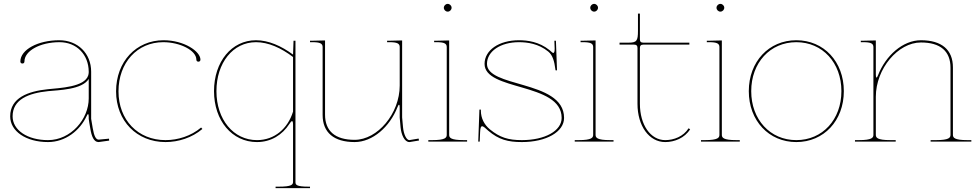

<svg xmlns="http://www.w3.org/2000/svg" viewBox="-20 -730 5048 990"><path d="M437.5 -323V-222.5C437.5 -116.5 346 -7.5 227.5 -7.5C121.5 -7.5 45 -59 45 -130C45 -217.5 127 -249.5 228 -260C283 -265.5 404 -267.5 437.5 -323ZM285.5 -522.5C175 -522.5 85 -473.5 85 -413C85 -406.5 89 -402.5 95.5 -402.5C102 -402.5 106 -406.5 106 -413C106 -468 187 -512.5 287 -512.5C375.5 -512.5 437 -448 437.5 -360.5V-357.5C437.5 -352.5 436.5 -347 435 -341.5C416.5 -281 289 -276.5 227 -270C125 -259.5 32.5 -226 32.5 -130C32.5 -53 114.5 2.5 227.5 2.5C317.5 2.5 392 -57 426.5 -131C429.5 -138 432 -141.5 434 -141.5C436 -141.5 437.5 -137 437.5 -128V-117C437.5 -113 443 -83.5 445.5 -68C452 -27.5 463.5 2.5 488 2.5H488.5L543 -5L542 -15L488.5 -10C474.5 -10.5 465 -28 458 -70L450 -117.5V-360.5C450 -454.5 381 -522.5 285.5 -522.5Z M578.5 -259C578.5 -106.5 685.5 2.5 833.5 2.5C899.5 2.5 970 -19.5 1023.5 -65L1017 -72.5C965.5 -29 897.5 -7.5 833.5 -7.5C691 -7.5 591 -112 591 -259C591 -407 687.5 -512.5 822 -512.5C907 -512.5 992.5 -470.5 992.5 -422.5C992.5 -416 996.5 -412 1003 -412C1009.5 -412 1013.5 -416 1013.5 -422.5C1013.5 -465 929.5 -522.5 823.5 -522.5C682 -522.5 578.5 -412 578.5 -259Z M1503.5 -520H1493.5L1491 -448.5C1430 -493.5 1364.5 -522.5 1300 -522.5C1174.5 -522.5 1083.5 -412 1083.5 -260C1083.5 -108 1176.5 2.5 1305 2.5C1377.5 2.5 1436 -34.5 1472.5 -91.5C1477.5 -99.5 1482.5 -105.5 1486 -105.5C1489 -105.5 1491 -100 1491 -87V207.5C1491 222 1484.5 232.5 1416 232.5H1401V240H1578.5V232.5H1573.5C1505 232.5 1503.5 222 1503.5 207.5ZM1491 -436V-154.5C1464 -67 1395.5 -7.5 1305 -7.5C1184 -7.5 1096 -113.5 1096 -260C1096 -406.5 1181.5 -512.5 1300 -512.5C1363.5 -512.5 1429 -483 1491 -436Z M1578.5 -512.5H1591C1629.5 -512.5 1643.5 -506 1643.5 -487.5V-137.5C1643.5 -46.5 1701.5 2.5 1808.5 2.5C1902 2.5 1990 -76.5 2029.5 -177.5C2033 -186.5 2035.5 -190 2037.5 -190C2040 -190 2041 -183 2041 -174.5V-124L2045.5 -73.5C2049 -36.5 2065 2.5 2091 2.5H2092L2140.5 -5.5L2138.5 -15.5L2090.5 -7.5C2075.5 -8 2061.5 -37.5 2058 -74.5L2053.5 -124.5V-521.5L1988.5 -520H1976V-512.5H1988.5C2027 -512.5 2041 -506 2041 -487.5V-289C2041 -144 1926.5 -9 1808.5 -9C1707.5 -9 1656 -54.5 1656 -139V-521.5L1591 -520H1578.5Z M2268.5 -690C2268.5 -679 2278 -670 2288.5 -670C2299.5 -670 2308.5 -679.5 2308.5 -690C2308.5 -701 2299 -710 2288.5 -710C2277.5 -710 2268.5 -700.5 2268.5 -690ZM2296 -35V-521.5L2231 -520H2218.5V-512.5H2231C2269.5 -512.5 2283.5 -506 2283.5 -487.5V-35C2283.5 -20.5 2277 -7.5 2208.5 -7.5H2188.5V0H2388.5V-7.5H2371C2302.5 -7.5 2296 -20.5 2296 -35Z M2656 -522.5C2553 -522.5 2478.5 -471.5 2478.5 -400.5C2478.5 -331 2575 -307 2673 -278.5C2774 -249 2876 -215 2876 -122C2876 -55.5 2790 -7.5 2671 -7.5C2600.5 -7.5 2557.5 -21 2506 -63C2477.5 -86.5 2459.5 -120 2459.5 -159.5V-165H2452L2446 0H2453.5L2455.5 -47C2456.5 -70.5 2459.5 -79 2466 -79C2473 -79 2484.5 -68 2497.5 -56C2551.5 -10 2599 2.5 2671 2.5C2797 2.5 2888.5 -50 2888.5 -122C2888.5 -223.5 2782 -261 2679.5 -291C2583.5 -319 2491 -340.5 2491 -400.5C2491 -465.5 2560.5 -512.5 2656 -512.5C2698.5 -512.5 2757 -505 2807 -464C2830.5 -445 2838.5 -412 2843.5 -374L2844 -370C2844 -368 2845.5 -366.5 2848 -366.5C2850.5 -366.5 2852 -368 2852 -370L2846.5 -520H2838.5C2839.5 -492 2840 -482.5 2840 -480C2840 -464.5 2838 -457 2832.5 -457C2828.5 -457 2823 -464 2813 -472C2759.5 -515 2699.5 -522.5 2656 -522.5Z M3023.5 -690C3023.5 -679 3033 -670 3043.5 -670C3054.5 -670 3063.5 -679.5 3063.5 -690C3063.5 -701 3054 -710 3043.5 -710C3032.5 -710 3023.5 -700.5 3023.5 -690ZM3051 -35V-521.5L2986 -520H2973.5V-512.5H2986C3024.5 -512.5 3038.5 -506 3038.5 -487.5V-35C3038.5 -20.5 3032 -7.5 2963.5 -7.5H2943.5V0H3143.5V-7.5H3126C3057.5 -7.5 3051 -20.5 3051 -35Z M3174.5 -500H3249C3262.5 -500 3267 -493.5 3267 -482.5V-195C3267 -80.5 3327 2.5 3410 2.5C3457.5 2.5 3510 -18 3538.5 -63.5L3530.5 -68.5C3504 -26.5 3455 -7.5 3410 -7.5C3334.5 -7.5 3279.5 -86 3279.5 -195V-482.5C3279.5 -493.5 3284 -500 3297.5 -500H3534.5V-510H3297.5C3284 -510 3279.5 -516 3279.5 -527V-660H3269.5V-571.5C3269.5 -518.5 3263 -510 3219.5 -510H3174.5Z M3674.5 -690C3674.5 -679 3684 -670 3694.5 -670C3705.5 -670 3714.5 -679.5 3714.5 -690C3714.5 -701 3705 -710 3694.5 -710C3683.5 -710 3674.5 -700.5 3674.5 -690ZM3702 -35V-521.5L3637 -520H3624.5V-512.5H3637C3675.5 -512.5 3689.5 -506 3689.5 -487.5V-35C3689.5 -20.5 3683 -7.5 3614.5 -7.5H3594.5V0H3794.5V-7.5H3777C3708.5 -7.5 3702 -20.5 3702 -35Z M4086 -522.5C3944 -522.5 3841 -412 3841 -260C3841 -108 3944 2.5 4086 2.5C4228 2.5 4331 -108 4331 -260C4331 -412 4228 -522.5 4086 -522.5ZM4086 -512.5C4221 -512.5 4318.5 -406.5 4318.5 -260C4318.5 -113.5 4221 -7.5 4086 -7.5C3951 -7.5 3853.5 -113.5 3853.5 -260C3853.5 -406.5 3951 -512.5 4086 -512.5Z M4418.5 -520V-512.5H4431C4469.5 -512.5 4483.5 -506 4483.5 -487.5V-35C4483.5 -20.5 4477 -7.5 4408.5 -7.5H4388.5V0H4598.5V-7.5H4571C4502.5 -7.5 4496 -20.5 4496 -35V-231C4496 -376 4610.5 -511 4728.5 -511C4829.5 -511 4881 -465.5 4881 -381V-35C4881 -20.5 4874.5 -7.5 4806 -7.5H4778.5V0H4988.5V-7.5H4968.5C4900 -7.5 4893.5 -20.5 4893.5 -35V-382.5C4893.5 -473.5 4835.5 -522.5 4728.5 -522.5C4635 -522.5 4547 -443.5 4507.5 -342.5C4504 -333.5 4501.5 -330 4499.5 -330C4497 -330 4496 -337 4496 -345.5V-521.5L4431 -520Z"/></svg>

Font: Znikomit
Style: Regular
Weight: 100
Designer: gluk
Foundry: gluk
Version: Version 0.55